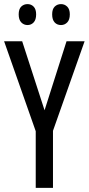

<svg xmlns="http://www.w3.org/2000/svg" viewBox="-20 -915 432 935"><path d="M197 -378 304 -714H392L238 -278V0H154V-276L0 -714H88ZM71 -845Q71 -871 83.5 -883Q96 -895 114 -895Q132 -895 144 -882.5Q156 -870 156 -845Q156 -819 144 -806Q132 -793 114 -793Q96 -793 83.5 -806Q71 -819 71 -845ZM234 -845Q234 -871 246.5 -883Q259 -895 277 -895Q295 -895 307.5 -882.5Q320 -870 320 -845Q320 -819 307.5 -806Q295 -793 277 -793Q258 -793 246 -806Q234 -819 234 -845Z"/></svg>

Font: Noto Sans Myanmar ExtraCondensed
Style: Regular
Weight: 400
Width: 2
Designer: Monotype Design Team
Foundry: Monotype Imaging Inc.
Version: Version 2.107; ttfautohint (v1.8.4.7-5d5b)